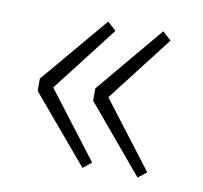

<svg xmlns="http://www.w3.org/2000/svg" viewBox="-54 -531 537 508"><g transform="rotate(10 214.5 -277.5)"><path d="M198 -81 221 -99 85 -277 221 -453 198 -474 46 -294V-261ZM346 -81 369 -99 233 -277 369 -453 346 -474 195 -294V-261Z"/></g></svg>

Font: Noto Sans CJK HK Thin
Style: Regular
Weight: 100
Designer: Ryoko NISHIZUKA 西塚涼子 (kana, bopomofo & ideographs); Paul D. Hunt (Latin, Greek & Cyrillic); Sandoll Communications 산돌커뮤니
Foundry: Adobe
Version: Version 2.004;hotconv 1.0.118;makeotfexe 2.5.65603